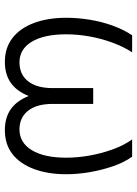

<svg xmlns="http://www.w3.org/2000/svg" viewBox="93 -644 563 789"><g transform="rotate(90 374.5 -249.5)"><path d="M234 12Q177 12 136.5 -19Q96 -50 74.5 -107.5Q53 -165 53 -240Q53 -287 61 -336.5Q69 -386 85.5 -431.5Q102 -477 125 -511H195Q172 -476 155 -429.5Q138 -383 129.5 -334.5Q121 -286 121 -240Q121 -149 151.5 -98.5Q182 -48 236 -48Q286 -48 314 -83.5Q342 -119 342 -184V-351H407V-184Q407 -119 435 -83.5Q463 -48 512 -48Q566 -48 597 -98.5Q628 -149 628 -240Q628 -286 619.5 -334.5Q611 -383 594.5 -429.5Q578 -476 553 -511H624Q648 -477 663.5 -431.5Q679 -386 687.5 -336.5Q696 -287 696 -240Q696 -165 674.5 -107.5Q653 -50 613 -19Q573 12 515 12Q463 12 428.5 -12.5Q394 -37 375 -85H374Q355 -37 320.5 -12.5Q286 12 234 12Z"/></g></svg>

Font: TikTok Sans 24pt Light
Style: Regular
Weight: 300
Version: Version 4.000